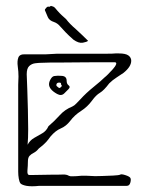

<svg xmlns="http://www.w3.org/2000/svg" viewBox="-20 -633 487 654"><path d="M70 0Q55 -3 50 -8Q46 -13 44 -24.5Q42 -36 42 -48V-344Q42 -352 42.5 -358.5Q43 -365 43 -372Q43 -389 40.5 -407Q38 -425 42.5 -437Q47 -449 66 -448Q82 -448 89 -448Q96 -448 105 -448Q114 -448 137 -448Q146 -448 155.5 -449Q165 -450 174 -450Q188 -450 217.5 -450Q247 -450 280.5 -450Q314 -450 340 -450Q366 -450 373 -451H385Q408 -451 417.5 -444Q427 -437 427 -426Q427 -406 401 -385Q391 -378 377 -369Q363 -360 352 -349Q334 -325 320.5 -317Q307 -309 294 -291Q278 -269 256 -255Q234 -241 219 -221Q205 -203 187 -195.5Q169 -188 152 -168Q145 -158 137.5 -149.5Q130 -141 112 -127Q104 -117 95 -112.5Q86 -108 80.5 -102Q75 -96 75 -82Q75 -69 73.5 -53Q72 -37 80 -37Q83 -37 96 -37Q109 -37 126 -37.5Q143 -38 156.5 -38Q170 -38 174 -38Q182 -38 194.5 -38.5Q207 -39 215 -34Q220 -32 227 -32.5Q234 -33 241 -33Q258 -35 272.5 -34.5Q287 -34 304 -33Q309 -33 328 -33.5Q347 -34 366 -35Q385 -36 389 -38Q393 -41 407 -36.5Q421 -32 424 -27Q427 -22 424 -11Q421 0 412 0Q408 0 385.5 0Q363 0 330 0Q297 0 261 0Q225 0 192.5 0Q160 0 138.5 0Q117 0 114 0Q87 3 70 0ZM74 -140Q82 -155 96 -163Q110 -171 124 -179Q138 -187 145 -203Q166 -221 183.5 -240.5Q201 -260 226 -270Q233 -273 240 -280.5Q247 -288 254 -295Q273 -316 299 -337Q325 -358 337 -370Q340 -372 348 -380Q356 -388 364.5 -397.5Q373 -407 375.5 -414Q378 -421 370 -421Q350 -421 314 -421Q278 -421 242.5 -420.5Q207 -420 186 -420Q170 -420 153 -420Q136 -420 119 -419Q112 -419 100 -417.5Q88 -416 79.5 -408Q71 -400 71 -380Q72 -359 73 -327Q74 -295 75 -260Q76 -225 76 -193Q76 -161 74 -140ZM199 -315Q189 -305 174.5 -313Q160 -321 153 -330Q147 -338 147 -346Q147 -354 152.5 -363.5Q158 -373 165 -374Q176 -376 191.5 -374.5Q207 -373 207 -358Q207 -347 214 -342Q221 -337 213 -329ZM186 -335 190 -339Q192 -341 190 -342Q188 -343 188 -347Q188 -351 184 -351.5Q180 -352 177 -351Q172 -349 172 -343Q172 -340 174 -339Q176 -337 179.5 -334.5Q183 -332 186 -335ZM280 -494Q276 -490 262 -487.5Q248 -485 230 -498Q214 -512 203.5 -523Q193 -534 185 -543Q181 -548 175.5 -552Q170 -556 164 -558Q148 -563 143 -574.5Q138 -586 133 -598Q132 -601 137.5 -606.5Q143 -612 146 -610Q148 -609 151 -611.5Q154 -614 156 -612Q163 -611 167.5 -606Q172 -601 176 -596Q183 -588 190 -581.5Q197 -575 205 -568Q217 -552 238 -534Q249 -524 259.5 -514Q270 -504 280 -494Z"/></svg>

Font: Sankofa Display
Style: Regular
Weight: 400
Designer: Batsirai Madzonga
Foundry: Batsirai Madzonga
Version: Version 1.000; ttfautohint (v1.8.4.7-5d5b)